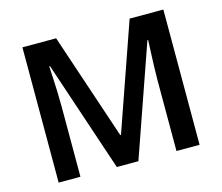

<svg xmlns="http://www.w3.org/2000/svg" viewBox="-101 -847 1131 979"><g transform="rotate(-15 464.5 -357.0)"><path d="M400 0 204 -585H200Q201 -565 203 -528.5Q205 -492 206.5 -449.5Q208 -407 208 -370V0H93V-714H271L459 -153H463L659 -714H837V0H715V-376Q715 -410 716.5 -450.5Q718 -491 719.5 -527.5Q721 -564 722 -584H718L514 0Z"/></g></svg>

Font: Noto Sans Tangsa SemiBold
Style: Regular
Weight: 600
Version: Version 1.504